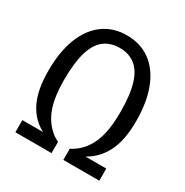

<svg xmlns="http://www.w3.org/2000/svg" viewBox="-162 -830 924 961"><g transform="rotate(30 300.0 -350.0)"><path d="M300 -627Q247 -627 210.5 -599Q174 -571 155.8 -510Q137.5 -449 137.5 -349Q137.5 -230 171 -162.5Q204.5 -95 266.5 -64.5V0H57.5V-70H177Q113.5 -103 80 -170.8Q46.5 -238.5 46.5 -349Q46.5 -461.5 77.8 -539.8Q109 -618 166 -658.8Q223 -699.5 300 -699.5Q377.5 -699.5 434.2 -658.8Q491 -618 522.2 -539.8Q553.5 -461.5 553.5 -349Q553.5 -238.5 519 -171.2Q484.5 -104 422 -70H542.5V0H334.5V-64.5Q396.5 -95.5 429.5 -162.8Q462.5 -230 462.5 -349Q462.5 -449 444 -510Q425.5 -571 389 -599Q352.5 -627 300 -627Z"/></g></svg>

Font: Fira Code Light
Style: Regular
Weight: 400
Monospace: yes
Version: Version 5.002